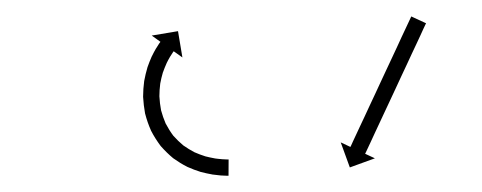

<svg xmlns="http://www.w3.org/2000/svg" viewBox="-20 -559 593 236"><path d="M502.8 -528.6C503.1 -529.2 503.4 -529.8 503.7 -530.4L485.5 -538.8C485.3 -538.2 485 -537.6 484.7 -537C483.9 -535.3 483.1 -533.6 482.3 -531.9C481.1 -529.3 479.9 -526.7 478.6 -524C477 -520.6 475.4 -517.2 473.8 -513.8C472 -509.7 470.1 -505.7 468.2 -501.6C466.1 -497.1 464 -492.6 461.9 -488.1C459.6 -483.3 457.4 -478.4 455.1 -473.6C452.8 -468.6 450.5 -463.6 448.1 -458.6C445.8 -453.6 443.5 -448.7 441.2 -443.7C438.9 -438.8 436.6 -434 434.4 -429.2C432.3 -424.7 430.2 -420.1 428.1 -415.6C426.2 -411.6 424.3 -407.5 422.4 -403.5C420.8 -400.1 419.2 -396.6 417.6 -393.2C416.4 -390.6 415.2 -388 413.9 -385.3C413.1 -383.6 412.4 -381.9 411.6 -380.2C411.3 -379.6 411 -379 410.7 -378.4L398.8 -384L410 -353.2L440.8 -364.4L428.8 -370C429.1 -370.6 429.4 -371.2 429.7 -371.8C430.5 -373.5 431.3 -375.2 432.1 -376.9C433.3 -379.5 434.5 -382.1 435.8 -384.8C437.3 -388.2 438.9 -391.6 440.5 -395C442.4 -399.1 444.3 -403.1 446.2 -407.2C448.3 -411.7 450.4 -416.2 452.5 -420.7C454.8 -425.6 457 -430.4 459.3 -435.2C461.6 -440.2 463.9 -445.2 466.3 -450.2C468.6 -455.2 470.9 -460.2 473.2 -465.1C475.5 -470 477.7 -474.8 480 -479.6C482.1 -484.1 484.2 -488.7 486.3 -493.2C488.2 -497.2 490.1 -501.3 492 -505.3C493.6 -508.7 495.2 -512.2 496.8 -515.6C498 -518.2 499.2 -520.9 500.4 -523.5C501.2 -525.2 502 -526.9 502.8 -528.6ZM258.6 -343C259.3 -343 260.1 -343 260.9 -343L261 -363C260.3 -363 259.6 -363 258.9 -363C258.9 -363 258.9 -363 258.9 -363C258.9 -363 259 -363 259 -363C257 -363.1 254.9 -363.2 252.9 -363.3C252.9 -363.3 253 -363.3 253.1 -363.3C253.1 -363.3 253.2 -363.3 253.2 -363.3C250 -363.5 246.9 -363.9 243.8 -364.3C243.8 -364.3 243.9 -364.3 244 -364.3C244 -364.3 244.1 -364.3 244.1 -364.3C240.1 -365 236.1 -365.9 232.1 -366.9C232.1 -366.9 232.2 -366.9 232.3 -366.8C232.4 -366.8 232.5 -366.8 232.5 -366.8C227.8 -368.3 223.2 -370 218.7 -372C218.7 -372 218.9 -371.9 219 -371.9C219.1 -371.8 219.3 -371.7 219.3 -371.7C214.4 -374.3 209.6 -377.2 205.1 -380.4C205.1 -380.4 205.2 -380.3 205.4 -380.2C205.5 -380.1 205.7 -379.9 205.7 -379.9C201.1 -383.8 196.8 -387.9 192.8 -392.4C192.8 -392.4 193 -392.3 193.1 -392.1C193.2 -391.9 193.3 -391.8 193.3 -391.8C189.6 -396.7 186.4 -401.9 183.5 -407.4C183.5 -407.4 183.6 -407.2 183.7 -407C183.7 -406.9 183.8 -406.7 183.8 -406.7C181.4 -412.3 179.4 -418.1 177.8 -424C177.8 -424 177.9 -423.8 177.9 -423.7C178 -423.5 178 -423.3 178 -423.3C176.9 -429.1 176.2 -434.9 175.9 -440.8C175.9 -440.8 175.9 -440.7 175.9 -440.5C175.9 -440.3 175.9 -440.2 175.9 -440.2C175.9 -445.7 176.3 -451.1 177 -456.6C177 -456.6 177 -456.4 177 -456.3C176.9 -456.1 176.9 -456 176.9 -456C177.8 -460.8 178.9 -465.6 180.3 -470.3C180.3 -470.3 180.3 -470.2 180.3 -470.1C180.2 -469.9 180.2 -469.8 180.2 -469.8C181.6 -473.7 183.1 -477.6 184.8 -481.3C184.8 -481.3 184.7 -481.3 184.7 -481.2C184.6 -481.1 184.6 -481 184.6 -481C186 -483.8 187.5 -486.7 189.1 -489.4C189.1 -489.4 189.1 -489.4 189 -489.3C189 -489.2 189 -489.2 189 -489.2C190 -490.9 191.1 -492.6 192.3 -494.3C192.3 -494.3 192.3 -494.3 192.2 -494.3C192.2 -494.2 192.2 -494.2 192.2 -494.2C192.6 -494.8 193.1 -495.4 193.5 -496L204.2 -488.4L198.8 -520.7L166.5 -515.3L177.2 -507.6C176.7 -507 176.3 -506.3 175.8 -505.7C175.8 -505.7 175.8 -505.7 175.8 -505.6C175.8 -505.6 175.7 -505.6 175.7 -505.6C174.4 -503.6 173.2 -501.7 172 -499.7C172 -499.7 171.9 -499.7 171.9 -499.6C171.9 -499.5 171.8 -499.5 171.8 -499.5C170 -496.4 168.3 -493.2 166.7 -489.9C166.7 -489.9 166.7 -489.8 166.6 -489.7C166.6 -489.7 166.5 -489.6 166.5 -489.6C164.6 -485.3 162.9 -480.9 161.3 -476.4C161.3 -476.4 161.3 -476.3 161.2 -476.2C161.2 -476.1 161.2 -476 161.2 -476C159.6 -470.6 158.3 -465.2 157.3 -459.7C157.3 -459.7 157.2 -459.5 157.2 -459.4C157.2 -459.3 157.2 -459.1 157.2 -459.1C156.4 -452.9 155.9 -446.7 155.9 -440.4C155.9 -440.4 155.9 -440.2 155.9 -440.1C155.9 -439.9 155.9 -439.8 155.9 -439.8C156.3 -433 157.1 -426.2 158.3 -419.6C158.3 -419.6 158.4 -419.4 158.4 -419.2C158.5 -419.1 158.5 -418.9 158.5 -418.9C160.3 -412 162.6 -405.3 165.5 -398.8C165.5 -398.8 165.5 -398.6 165.6 -398.4C165.7 -398.2 165.8 -398.1 165.8 -398.1C169.1 -391.7 173 -385.6 177.3 -379.8C177.3 -379.8 177.5 -379.6 177.6 -379.5C177.7 -379.3 177.8 -379.2 177.8 -379.2C182.5 -373.9 187.5 -369 192.9 -364.5C192.9 -364.5 193.1 -364.4 193.2 -364.3C193.4 -364.2 193.5 -364.1 193.5 -364.1C198.8 -360.3 204.3 -356.9 210.1 -354C210.1 -354 210.2 -353.9 210.4 -353.8C210.5 -353.8 210.7 -353.7 210.7 -353.7C215.8 -351.4 221.2 -349.4 226.6 -347.7C226.6 -347.7 226.7 -347.7 226.8 -347.6C226.9 -347.6 227 -347.6 227 -347.6C231.6 -346.4 236.1 -345.4 240.7 -344.6C240.7 -344.6 240.8 -344.6 240.9 -344.5C241 -344.5 241.1 -344.5 241.1 -344.5C244.5 -344 248 -343.6 251.5 -343.3C251.5 -343.3 251.6 -343.3 251.7 -343.3C251.7 -343.3 251.8 -343.3 251.8 -343.3C254 -343.2 256.2 -343.1 258.5 -343C258.5 -343 258.5 -343 258.5 -343C258.5 -343 258.6 -343 258.6 -343Z"/></svg>

Font: FRB American Cursive Just Arrows Semibold
Style: Italic
Weight: 600
Italic angle: -25°
Version: Version 2.0;Modular Font Editor K font №1